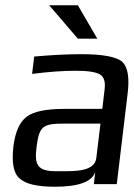

<svg xmlns="http://www.w3.org/2000/svg" viewBox="-20 -700 508 730"><path d="M424 0 465 -342C473 -404 466 -445 445 -465C423 -484 371 -494 290 -494C237 -494 177 -491 110 -485L102 -419C164 -427 220 -431 269 -431C315 -431 345 -426 360 -417C375 -408 381 -390 378 -363L369 -286H224C155 -286 107 -276 81 -256C54 -235 38 -198 31 -144C24 -82 31 -41 55 -21C78 0 123 10 189 10C279 10 330 -9 342 -46L337 0ZM119 -141C129 -220 142 -230 223 -230H362L346 -98C339 -47 263 -49 212 -49H194C123 -49 110 -72 119 -141ZM350 -553 276 -680H167L276 -553Z"/></svg>

Font: Gamestation Display
Style: Italic
Weight: 400
Designer: Jonas Hecksher
Foundry: Jonas Hecksher, Playtypeª, e-types AS
Version: Version 1.003